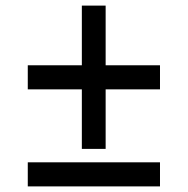

<svg xmlns="http://www.w3.org/2000/svg" viewBox="-20 -665 670 685"><path d="M272 -133.8V-346.2H79.1V-432.1H272V-645H356.9V-432.1H550.8V-346.2H356.9V-133.8ZM79.1 0V-85.9H550.8V0Z"/></svg>

Font: Archivo Medium
Style: Regular
Weight: 500
Designer: Hector Gatti
Foundry: Omnibus-Type
Version: Version 2.001